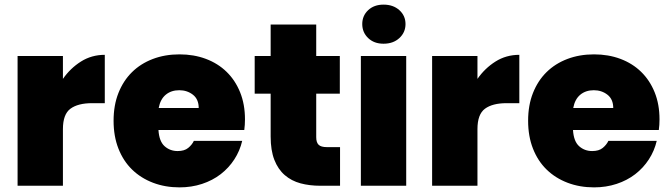

<svg xmlns="http://www.w3.org/2000/svg" viewBox="-20 -803 2895 830"><path d="M252 0H56V-561H252V-462Q284 -508 330 -537Q376 -566 433 -566V-357H378Q317 -357 284.5 -333Q252 -309 252 -245Z M755 -413Q720 -413 696.5 -393.5Q673 -374 666 -336H839Q839 -374 814 -393.5Q789 -413 755 -413ZM1027 -194Q1017 -151 993 -114Q969 -77 934 -50Q899 -23 853.5 -8Q808 7 756 7Q694 7 641.5 -13Q589 -33 551 -70Q513 -107 492 -160.5Q471 -214 471 -281Q471 -348 492 -401Q513 -454 550.5 -491Q588 -528 640.5 -548Q693 -568 756 -568Q818 -568 870 -548.5Q922 -529 959.5 -492.5Q997 -456 1018 -404Q1039 -352 1039 -287Q1039 -263 1036 -241H665Q668 -192 691.5 -171Q715 -150 748 -150Q777 -150 793.5 -163.5Q810 -177 818 -194Z M1150 -398H1081V-561H1150V-697H1347V-561H1449V-398H1347V-210Q1347 -187 1357.5 -177Q1368 -167 1393 -167H1450V0H1365Q1318 0 1279 -10.5Q1240 -21 1211 -46Q1182 -71 1166 -112Q1150 -153 1150 -213Z M1540 -561H1736V0H1540ZM1638 -614Q1597 -614 1571.5 -638.5Q1546 -663 1546 -699Q1546 -735 1571.5 -759Q1597 -783 1638 -783Q1680 -783 1706.5 -759Q1733 -735 1733 -699Q1733 -663 1706.5 -638.5Q1680 -614 1638 -614Z M2044 0H1848V-561H2044V-462Q2076 -508 2122 -537Q2168 -566 2225 -566V-357H2170Q2109 -357 2076.5 -333Q2044 -309 2044 -245Z M2547 -413Q2512 -413 2488.5 -393.5Q2465 -374 2458 -336H2631Q2631 -374 2606 -393.5Q2581 -413 2547 -413ZM2819 -194Q2809 -151 2785 -114Q2761 -77 2726 -50Q2691 -23 2645.5 -8Q2600 7 2548 7Q2486 7 2433.5 -13Q2381 -33 2343 -70Q2305 -107 2284 -160.5Q2263 -214 2263 -281Q2263 -348 2284 -401Q2305 -454 2342.5 -491Q2380 -528 2432.5 -548Q2485 -568 2548 -568Q2610 -568 2662 -548.5Q2714 -529 2751.5 -492.5Q2789 -456 2810 -404Q2831 -352 2831 -287Q2831 -263 2828 -241H2457Q2460 -192 2483.5 -171Q2507 -150 2540 -150Q2569 -150 2585.5 -163.5Q2602 -177 2610 -194Z"/></svg>

Font: SVN-Poppins ExtraBold
Style: Regular
Weight: 800
Designer: Ninad Kale (Devanagari), Jonny Pinhorn (Latin)
Foundry: Indian Type Foundry
Version: Version 3.002 2017; ttfautohint (v1.8.3)